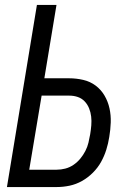

<svg xmlns="http://www.w3.org/2000/svg" viewBox="-20 -755 540 775"><path d="M8 0 129 -735H208L159 -439H259Q288 -439 316 -432.5Q344 -426 366 -409.5Q388 -393 402 -369Q416 -345 422 -317.5Q428 -290 427 -260.5Q426 -231 421 -202Q417 -176 409 -150.5Q401 -125 388 -101.5Q375 -78 355 -58Q335 -38 311 -24.5Q287 -11 261 -5.5Q235 0 209 0ZM98 -70H209Q226 -70 243.5 -74.5Q261 -79 276.5 -89.5Q292 -100 304 -114.5Q316 -129 324.5 -145.5Q333 -162 337 -179Q341 -196 344 -213Q347 -231 348.5 -249Q350 -267 348 -284.5Q346 -302 339.5 -318Q333 -334 321.5 -346Q310 -358 294 -363.5Q278 -369 260 -369H148Z"/></svg>

Font: Iosevka Term Curly Oblique
Style: Regular
Weight: 400
Italic angle: -9°
Designer: Belleve Invis
Foundry: Belleve Invis
Version: Version 32.3.0